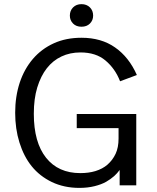

<svg xmlns="http://www.w3.org/2000/svg" viewBox="-20 -894 757 926"><path d="M316.9 -818.8Q316.9 -842.8 332.5 -858.4Q348.1 -874 373 -874Q397.9 -874 413.6 -858.4Q429.2 -842.8 429.2 -818.8Q429.2 -795.9 413.6 -780.3Q398.4 -765.1 373 -765.1Q347.7 -765.1 332.5 -780.3Q316.9 -795.9 316.9 -818.8ZM350.1 -344.2H637.2V0H557.1V-74.2Q545.4 -58.1 530.8 -44.9Q513.7 -29.8 491.7 -17.1Q469.2 -4.4 436 3.9Q402.8 12.2 362.8 12.2Q289.1 12.2 230 -16.1Q171.4 -44.4 132.8 -92.3Q94.7 -139.6 73.7 -207Q53.2 -272.9 53.2 -350.1Q53.2 -428.7 75.2 -495.6Q97.2 -561.5 138.7 -609.9Q180.2 -658.2 239.3 -685.1Q297.9 -711.9 373 -711.9Q468.8 -711.9 535.2 -665Q602.1 -618.2 640.1 -532.2L559.1 -502Q535.6 -563 488.3 -602.5Q442.4 -641.1 368.2 -641.1Q317.4 -641.1 276.4 -621.6Q234.9 -602.1 205.6 -564.5Q176.8 -527.8 159.7 -472.2Q143.1 -418 143.1 -345.2Q143.1 -207.5 202.1 -133.3Q261.2 -59.1 367.2 -59.1Q407.7 -59.1 439.9 -68.8Q475.1 -79.6 498.5 -100.1Q523.4 -122.1 537.6 -152.3Q551.8 -182.6 551.8 -226.1V-275.9H350.1Z"/></svg>

Font: Post Grotesk Regular
Style: Regular
Weight: 500
Version: 0.900; ttfautohint (v0.96) -l 8 -r 50 -G 200 -x 14 -w "gGD" 